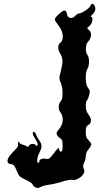

<svg xmlns="http://www.w3.org/2000/svg" viewBox="-20 -794 542 1012"><path d="M163.1 191.4Q158.7 189 155.8 185.1Q152.8 181.6 152.3 178.7Q152.3 175.8 142.1 168.5Q131.3 161.1 116.2 154.3Q90.8 142.1 83.5 134.3Q76.2 127 67.4 104.5Q60.1 86.4 54.7 79.1Q48.8 72.3 42 71.8Q19.5 70.8 19.5 54.7Q19.5 54.7 19.5 51.3Q22.5 32.7 50.8 4.9Q65.4 -9.3 71.3 -18.1Q76.7 -26.4 75.2 -33.7Q74.2 -39.1 74.7 -43Q75.7 -46.9 77.6 -46.9Q79.6 -46.9 81.1 -45.4Q83 -43.5 83 -41Q83 -38.6 87.4 -36.1Q92.3 -33.2 98.6 -31.7Q105.5 -29.8 112.3 -27.3Q119.1 -24.4 122.1 -22Q126 -19 128.4 -20Q130.9 -21 132.8 -25.9Q135.7 -33.7 149.4 -35.2Q163.1 -36.1 167.5 -29.3Q171.4 -22.5 176.3 -26.9Q180.7 -31.2 177.7 -39.6Q176.3 -43.9 171.9 -51.3Q168 -59.1 163.6 -65.4Q154.8 -78.1 152.8 -88.4Q151.4 -99.1 158.7 -99.1Q161.1 -99.1 164.6 -94.7Q168 -90.3 170.4 -84Q172.9 -77.6 177.7 -68.4Q183.1 -59.1 188 -52.2Q198.7 -37.1 198.7 -23.4Q198.7 -10.3 187.5 11.2Q178.2 29.8 176.3 46.9Q174.3 64 181.6 64Q184.1 64 186 61.5Q187.5 59.1 187.5 55.7Q187.5 47.4 199.2 43.9Q210.4 40 224.6 43.5Q233.9 45.9 240.7 40.5Q247.6 35.6 264.2 13.2Q280.8 -8.8 285.2 -12.2Q290 -16.1 291.5 -7.3Q292 -2 294.9 2Q298.3 5.4 301.8 5.4Q306.2 5.4 308.1 -1.5Q310.1 -8.3 310.1 -26.4Q310.1 -45.4 307.6 -53.2Q305.2 -60.5 298.3 -64.5Q293.5 -66.9 288.6 -72.3Q283.2 -77.1 280.8 -82Q276.9 -89.4 278.8 -95.7Q280.8 -101.6 292 -114.3Q308.6 -133.3 310.5 -159.2Q310.5 -161.6 310.5 -164.1Q310.5 -186.5 297.9 -202.6Q289.6 -213.9 289.6 -228Q289.6 -228 289.6 -232.4Q290.5 -250 301.8 -262.7Q309.6 -271.5 309.6 -299.8Q309.6 -299.8 309.6 -306.2Q309.1 -339.4 299.8 -358.4Q293 -373 293 -381.8Q293 -390.1 299.8 -416.5Q309.1 -450.7 309.1 -471.2Q309.1 -493.7 298.3 -509.8Q287.1 -526.9 287.1 -543.5Q287.1 -560.1 298.3 -569.3Q311 -580.1 311 -601.1Q311 -604.5 310.5 -608.4Q308.1 -634.3 289.6 -657.7Q281.2 -668.5 274.9 -678.2Q269 -688.5 269 -691.9Q269 -700.7 291 -720.2Q311.5 -738.8 320.3 -738.8Q320.8 -738.8 321.3 -738.8Q325.2 -737.8 328.6 -732.4Q332 -726.6 333 -719.2Q335.9 -702.6 350.1 -699.7Q364.3 -697.3 376.5 -710.4Q380.9 -715.3 386.2 -718.8Q391.1 -722.7 394 -722.7Q404.8 -722.7 426.8 -736.3Q448.7 -750 454.1 -760.3Q460.9 -773.4 466.8 -773.9Q466.8 -773.9 467.3 -774.4Q473.1 -773.9 479 -763.2Q482.4 -756.3 482.4 -749Q482.4 -744.6 481.4 -739.7Q478 -728 465.8 -716.3Q460.4 -711.9 459 -708.5Q457.5 -705.1 460.4 -705.1Q469.7 -705.1 466.8 -687Q464.4 -669.4 453.1 -658.7Q448.2 -654.3 439 -645.5Q442.9 -641.6 450.7 -633.8Q461.4 -623.5 459.5 -606Q457 -588.4 443.8 -573.7Q433.6 -563 432.6 -540Q432.6 -540 432.6 -535.6Q432.6 -515.6 440.9 -504.4Q449.2 -493.7 449.2 -469.7Q449.2 -445.3 440.9 -431.2Q432.1 -415.5 432.1 -385.3Q432.1 -385.3 432.1 -378.9Q433.1 -344.2 444.3 -330.1Q452.1 -320.3 453.1 -314Q454.1 -307.1 449.7 -292Q447.3 -282.2 443.8 -274.4Q440.4 -266.6 438 -265.1Q435.5 -263.7 434.1 -254.9Q432.1 -246.1 432.1 -235.4Q432.1 -220.7 435.5 -210.4Q439 -200.2 447.3 -189Q459.5 -173.3 459.5 -159.2Q459.5 -142.6 443.8 -134.3Q437 -130.4 434.6 -123Q432.1 -116.2 432.1 -98.1Q432.1 -80.1 435.1 -71.8Q438 -63.5 446.8 -55.2Q452.6 -49.3 457 -43Q461.4 -36.6 461.4 -33.2Q461.4 -29.3 457 -22Q452.6 -14.2 446.8 -7.3Q439.9 0.5 436 10.3Q432.1 20 432.1 28.3Q432.1 36.1 429.7 46.4Q427.2 56.6 423.3 64Q418.5 73.7 418 80.1Q417.5 86.4 421.4 95.2Q425.3 104 424.8 109.9Q424.3 115.7 418.5 124.5Q409.2 139.2 391.1 147.9Q377.9 154.8 367.7 154.8Q363.8 154.8 360.4 153.8Q355 152.3 339.8 155.3Q325.2 157.7 310.1 162.6Q294.9 168 275.4 172.4Q255.9 177.2 243.7 178.7Q231 180.2 217.8 183.1Q204.6 186.5 198.2 189.9Q184.1 196.8 178.7 197.3Q178.2 197.3 177.7 197.3Q172.4 196.8 163.1 191.4Z"/></svg>

Font: Brazier Flame
Style: Regular
Weight: 400
Designer: Walter E Stewart
Version: 0.1